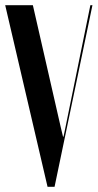

<svg xmlns="http://www.w3.org/2000/svg" viewBox="-25 -719 376 739"><path d="M101.5 -699H-5L158 0H185L330.8 -699H322.8L227.8 -233L219.5 -193H217.5L208 -233Z"/></svg>

Font: Moniqa Black
Style: Regular
Weight: 900
Designer: Rajesh Rajput
Foundry: Rajesh Rajput
Version: Version 1.000